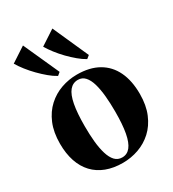

<svg xmlns="http://www.w3.org/2000/svg" viewBox="-194 -906 925 1024"><g transform="rotate(-30 269.0 -393.5)"><path d="M18 -244.5Q18 -315 39.8 -366.8Q61.5 -418.5 98.8 -452.5Q136 -486.5 183 -503Q230 -519.5 280 -519.5Q358 -519.5 411.5 -489Q465 -458.5 492.5 -401Q520 -343.5 520 -262.5Q520 -192.5 498.2 -140.8Q476.5 -89 439.5 -55.2Q402.5 -21.5 355.8 -5Q309 11.5 258.5 11.5Q201.5 11.5 156.8 -5.5Q112 -22.5 81 -55.5Q50 -88.5 34 -136.2Q18 -184 18 -244.5ZM270 -15.5Q300.5 -15.5 320.2 -40.2Q340 -65 349.5 -116Q359 -167 359 -246.5Q359 -298 354.8 -342.8Q350.5 -387.5 340.8 -421Q331 -454.5 313.8 -473.5Q296.5 -492.5 270.5 -492.5Q239 -492.5 218.8 -468Q198.5 -443.5 188.8 -392.2Q179 -341 179 -260Q179 -209 183.2 -164.8Q187.5 -120.5 197.8 -86.8Q208 -53 225.5 -34.2Q243 -15.5 270 -15.5ZM189.5 -563.5Q167 -575.5 142.8 -595.8Q118.5 -616 94.8 -640.2Q71 -664.5 51.2 -689.8Q31.5 -715 18 -738L109 -797.5L208 -578L190.5 -563.5ZM369 -563.5Q347 -575.5 322.8 -595.8Q298.5 -616 275 -640.2Q251.5 -664.5 232 -689.8Q212.5 -715 199 -738L290 -797.5L388 -578L370 -563.5Z"/></g></svg>

Font: Merriweather 144pt
Style: Bold
Weight: 700
Version: Version 2.100